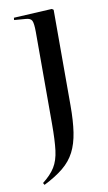

<svg xmlns="http://www.w3.org/2000/svg" viewBox="-86 -561 469 834"><g transform="rotate(-10 148.5 -144.5)"><path d="M41 229 36 220Q72 192 90 163Q108 134 113.5 90Q119 46 119 -26V-432Q119 -469 113 -481.5Q107 -494 85 -495L35 -499L36 -509L205 -518L212 -513V-91Q212 -23 204.5 26.5Q197 76 178.5 112Q160 148 126.5 175.5Q93 203 41 229Z"/></g></svg>

Font: Display Regular
Style: Regular
Weight: 400
Designer: Latin by Veronika Burian and Jose Scaglione. Greek by Irene Vlachou. Cyrillic by Vera Evstafieva.
Foundry: TypeTogether
Version: Version 3.002